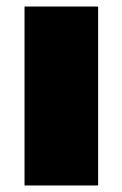

<svg xmlns="http://www.w3.org/2000/svg" viewBox="-20 -567 374 587"><path d="M55 -547H280V0H55Z"/></svg>

Font: Argentum Sans Black
Style: Regular
Weight: 900
Designer: Julieta Ulanovsky (Modified by Cristiano Sobral)
Foundry: Julieta Ulanovsky
Version: Version 1.000; ttfautohint (v1.5.65-e2d9)